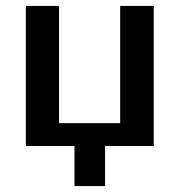

<svg xmlns="http://www.w3.org/2000/svg" viewBox="-20 -492 614 647"><path d="M67 0V-472H179V-77H385V-472H498V0H334V135H231V0Z"/></svg>

Font: Coval
Style: Bold
Weight: 700
Foundry: Context Ltd
Version: Version 001.000